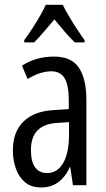

<svg xmlns="http://www.w3.org/2000/svg" viewBox="-20 -786 451 815"><path d="M209 -545.9Q283.2 -545.9 314.9 -498.5Q346.7 -451.2 346.7 -361.3V0H289.6L278.3 -76.2H276.4Q263.7 -48.8 246.1 -29.5Q228.5 -10.3 206.1 -0.2Q183.6 9.8 154.3 9.8Q112.8 9.8 86.4 -12.2Q60.1 -34.2 47.4 -70.1Q34.7 -106 34.7 -147.5Q34.7 -227.1 80.6 -271Q126.5 -314.9 210.9 -318.8L272 -322.8V-359.4Q272 -423.8 254.4 -453.6Q236.8 -483.4 197.8 -483.4Q175.3 -483.4 150.6 -475.6Q126 -467.8 97.2 -450.7L73.2 -507.3Q103.5 -526.9 137.9 -536.4Q172.4 -545.9 209 -545.9ZM272.9 -267.6 223.1 -264.2Q166.5 -260.7 138.9 -232.2Q111.3 -203.6 111.3 -149.4Q111.3 -99.1 129.4 -75.2Q147.5 -51.3 179.2 -51.3Q223.6 -51.3 248.3 -94.2Q272.9 -137.2 272.9 -212.9ZM246.6 -765.6Q257.3 -743.2 273.2 -716.3Q289.1 -689.5 306.4 -663.1Q323.7 -636.7 338.9 -615.7V-606H297.4Q276.4 -626 254.9 -651.4Q233.4 -676.8 210.9 -703.6Q188.5 -677.2 165.8 -650.6Q143.1 -624 125 -606H83V-615.7Q100.6 -639.2 117.7 -665.8Q134.8 -692.4 149.7 -718.3Q164.6 -744.1 174.3 -765.6Z"/></svg>

Font: Open Sans Condensed
Style: Regular
Weight: 400
Width: 3
Designer: Monotype Design Team
Foundry: Monotype Imaging Inc.
Version: Version 3.000